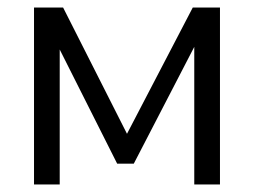

<svg xmlns="http://www.w3.org/2000/svg" viewBox="-20 -488 672 508"><path d="M490 -468H562V0H494V-364L334 -55H290L138 -357V0H70V-468H147L316 -134Z"/></svg>

Font: Didact Gothic
Style: Regular
Weight: 400
Designer: Daniel Johnson
Foundry: Daniel Johnson
Version: Version 2.101;PS 002.101;hotconv 1.0.88;makeotf.lib2.5.64775